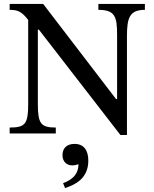

<svg xmlns="http://www.w3.org/2000/svg" viewBox="-20 -677 782 974"><path d="M624 8V-493C624 -588 638 -627 715 -627V-657H479V-627C565 -627 574 -591 574 -498V-174H569L199 -657H29V-627C71 -627 90 -618 123 -576V-149C123 -48 108 -30 29 -30V0H263V-30C188 -30 172 -49 172 -149V-527H177L591 8ZM310 277C351 263 428 235 428 138C428 86 406 53 358 53C316 53 297 78 297 110C297 143 318 162 347 162C357 162 367 160 378 156C378 214 336 239 300 252Z"/></svg>

Font: STIX Two Text
Style: Regular
Weight: 400
Designer: Ross Mills, John Hudson & Paul Hanslow, Tiro Typeworks Ltd; with prior portions MicroPress Inc., and Coen Hoffman.
Foundry: Tiro Typeworks Ltd
Version: Version 2.13 b171